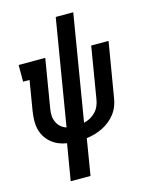

<svg xmlns="http://www.w3.org/2000/svg" viewBox="-137 -821 874 1122"><g transform="rotate(-15 300.0 -260.0)"><path d="M148 215 185 -5Q158 -9 134.5 -19Q111 -29 91.5 -45.5Q72 -62 58.5 -84Q45 -106 39 -131.5Q33 -157 34 -184Q35 -211 39 -238L69 -419H30V-520H191L142 -224Q138 -203 139.5 -182.5Q141 -162 149.5 -144Q158 -126 172.5 -113.5Q187 -101 206 -95L312 -735H418L312 -95Q331 -99 349.5 -109Q368 -119 383 -134.5Q398 -150 406 -169Q414 -188 417 -207L469 -520H574L519 -192Q516 -168 507 -144Q498 -120 482.5 -99Q467 -78 446 -61Q425 -44 401.5 -32.5Q378 -21 353.5 -14Q329 -7 304 -4L268 215Z"/></g></svg>

Font: Iosevka HT Extended
Style: Bold Italic
Weight: 700
Width: 7
Italic angle: -9°
Monospace: yes
Designer: Belleve Invis
Foundry: Belleve Invis
Version: Version 32.3.0; ttfautohint (v1.8.4)